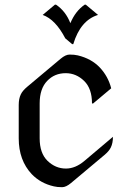

<svg xmlns="http://www.w3.org/2000/svg" viewBox="-20 -776 543 806"><path d="M210.4 -756.3H215.3Q255.9 -729 275.4 -678.7Q296.4 -729.5 335.4 -756.3H340.3L391.6 -713.4Q317.9 -690.9 287.6 -590.8H282.7L253.9 -615.2Q212.9 -694.3 159.2 -713.4ZM240.7 9.8Q220.2 9.8 206.1 6.3Q150.4 -6.3 113.3 -44.9Q58.6 -103 58.6 -195.3V-335.4Q58.6 -361.8 67.4 -379.9Q74.7 -395.5 94.7 -412.1L234.4 -529.3Q255.4 -546.9 272 -546.9Q292.5 -546.9 306.6 -543.5Q363.8 -529.8 399.4 -492.2Q434.1 -455.1 446.8 -405.3L371.1 -341.8H366.2Q366.2 -403.8 333.5 -436Q299.8 -468.8 255.9 -468.8Q209 -468.8 178.2 -436.5Q146.5 -403.8 146.5 -341.8V-195.3Q146.5 -133.3 179.2 -101.1Q212.9 -68.4 256.8 -68.4Q296.4 -68.4 334.5 -100.6L454.1 -201.7Q454.1 -175.3 445.3 -157.2Q438 -141.6 418 -125L278.3 -7.8Q257.3 9.8 240.7 9.8Z"/></svg>

Font: Gothica
Style: Book
Weight: 400
Designer: Wojciech Kalinowski "wmk69" (wmk69@o2.pl)
Foundry: Wojciech Kalinowski "wmk69" (wmk69@o2.pl)
Version: Version 2.1.0; 2021-05-14